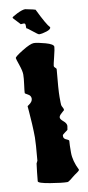

<svg xmlns="http://www.w3.org/2000/svg" viewBox="-107 -1007 492 1068"><g transform="rotate(-10 139.0 -473.0)"><path d="M95 -890 81 -889H80Q80 -890 60.5 -910Q41 -930 41 -932Q41 -937 71.5 -952Q102 -967 118 -967Q173 -956 175 -954Q219 -863 238 -844V-843Q238 -832 213.5 -824Q189 -816 171 -816Q166 -816 138.5 -838.5Q111 -861 107 -861Q106 -861 106 -866V-876Q106 -885 103.5 -887.5Q101 -890 95 -890ZM233 -203Q231 -184 231 -137Q231 -90 258 -36Q258 -31 246.5 -23Q235 -15 230 -11.5Q225 -8 216.5 -1Q208 6 203 10Q189 21 183 21Q154 21 87.5 10Q21 -1 21 -12Q21 -18 26 -62Q31 -106 32 -111L39 -125Q48 -224 48 -255Q48 -286 45.5 -332Q43 -378 40.5 -404.5Q38 -431 38 -432.5Q38 -434 46 -439Q68 -454 68 -471Q68 -488 51.5 -496.5Q35 -505 35 -508Q35 -518 40 -554.5Q45 -591 45 -611Q45 -631 32.5 -667Q20 -703 20 -708Q20 -716 66.5 -744.5Q113 -773 132.5 -773Q152 -773 197 -760.5Q242 -748 242 -733Q242 -722 231 -678Q220 -634 220 -628Q220 -622 226.5 -617.5Q233 -613 233 -607Q222 -493 222 -453.5Q222 -414 223 -407.5Q224 -401 229 -393Q234 -385 234 -377Q234 -376 218.5 -363Q203 -350 203 -340Q203 -330 220 -316Q237 -302 237 -287Q234 -267 233.5 -265.5Q233 -264 218 -253.5Q203 -243 203 -239V-232Q203 -219 223 -212Q233 -208 233 -203Z"/></g></svg>

Font: Piedra
Style: Regular
Weight: 400
Designer: Angel Koziupa & Ale Paul
Foundry: Angel Koziupa and Alejandro Paul
Version: Version 1.000